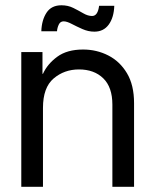

<svg xmlns="http://www.w3.org/2000/svg" viewBox="-20 -715 595 735"><path d="M144.5 -301.8V0H61.5V-515.6H142.6V-432.6H144.5Q161.6 -470.2 199.2 -497.8Q236.8 -525.4 297.9 -525.4Q350.1 -525.4 394.5 -502.7Q439 -480 466.1 -434.6Q493.2 -389.2 493.2 -320.3V0H410.2V-314.5Q410.2 -381.3 375.2 -415.3Q340.3 -449.2 282.2 -449.2Q226.1 -449.2 185.3 -414.6Q144.5 -379.9 144.5 -301.8ZM341.3 -593.8Q317.9 -593.8 295.4 -603.8Q272.9 -613.8 254.4 -623.5Q235.8 -633.3 223.6 -633.3Q210.9 -633.3 205.1 -621.1Q199.2 -608.9 198.2 -595.2H138.2Q139.6 -638.2 158.2 -666.5Q176.8 -694.8 215.3 -694.8Q240.2 -694.8 260.7 -684.6Q281.2 -674.3 298.8 -664.1Q316.4 -653.8 332.5 -653.8Q354.5 -653.8 359.4 -692.9H417.5Q416 -647.9 396.2 -620.8Q376.5 -593.8 341.3 -593.8Z"/></svg>

Font: Inter Display
Style: Regular
Weight: 400
Designer: Rasmus Andersson
Foundry: rsms
Version: Version 4.000;git-37864ae